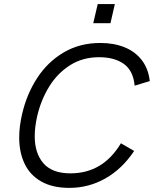

<svg xmlns="http://www.w3.org/2000/svg" viewBox="-20 -912 755 942"><path d="M74.2 -237.3Q74.2 -291 88.4 -352.1Q110.8 -449.7 162.1 -528.8Q213.4 -607.9 292.2 -654.5Q371.1 -701.2 472.2 -701.2Q538.6 -701.2 590.8 -680.2Q643.1 -659.2 675.5 -617.2Q708 -575.2 714.8 -514.2L640.6 -491.7Q633.8 -565.4 587.6 -598.4Q541.5 -631.3 465.8 -631.3Q385.7 -631.3 323.7 -592Q261.7 -552.7 221.4 -487.3Q181.2 -421.9 162.6 -342.8Q150.4 -288.6 150.4 -243.7Q150.4 -160.2 193.1 -110.8Q235.8 -61.5 325.7 -61.5Q484.9 -61.5 573.2 -209L638.2 -171.4Q579.1 -83 497.1 -36.6Q415 9.8 320.3 9.8Q237.3 9.8 182.1 -21.7Q127 -53.2 100.6 -108.9Q74.2 -164.6 74.2 -237.3ZM437.5 -798.3 459.5 -892.1H543.5L522 -798.3Z"/></svg>

Font: Acari Sans
Style: Italic
Weight: 400
Italic angle: -13°
Designer: Alfredo Marco Pradil and Stefan Peev
Foundry: Hanken Design Co.
Version: Version 1.045;January 11, 2019;FontCreator 11.5.0.2425 64-bi